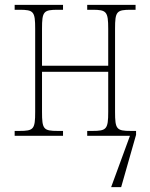

<svg xmlns="http://www.w3.org/2000/svg" viewBox="-20 -556 615 786"><path d="M40 0H238V-20H217C158 -20 152 -27 152 -98V-262H423V-98C423 -27 416 -20 358 -20H337V0H512L435 210H476L537 -4V-20H516C457 -20 451 -27 451 -98V-438C451 -509 457 -516 516 -516H535V-536H337V-516H358C416 -516 423 -509 423 -438V-287H152V-438C152 -509 158 -516 217 -516H238V-536H40V-516H59C118 -516 124 -509 124 -438V-98C124 -27 118 -20 59 -20H40Z"/></svg>

Font: Noto Serif SemiCondensed Thin
Style: Regular
Weight: 100
Width: 4
Designer: Monotype Design Team
Foundry: Monotype Imaging Inc.
Version: Version 2.015